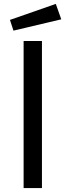

<svg xmlns="http://www.w3.org/2000/svg" viewBox="-20 -964 336 984"><path d="M49 -807 31 -862 266 -944 294 -865ZM101 0V-754H195V0Z"/></svg>

Font: Ruda Medium
Style: Regular
Weight: 500
Version: Version 2.001